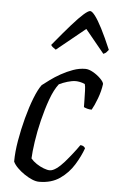

<svg xmlns="http://www.w3.org/2000/svg" viewBox="-54 -786 502 824"><g transform="rotate(5 197.5 -374.5)"><path d="M146 0Q132 0 115.5 -7Q99 -14 82 -25.5Q65 -37 51.5 -50.5Q38 -64 32 -77Q32 -118 40.5 -167.5Q49 -217 62 -266Q75 -315 90.5 -354.5Q106 -394 121 -414Q134 -424 153.5 -438.5Q173 -453 198 -467Q223 -481 249.5 -490.5Q276 -500 302 -500Q317 -500 335.5 -489.5Q354 -479 368 -465Q382 -451 383 -442Q379 -411 367 -379Q355 -347 344 -328Q333 -328 324.5 -330.5Q316 -333 310 -336Q310 -348 309.5 -368Q309 -388 308.5 -407Q308 -426 305 -435Q294 -440 283.5 -442Q273 -444 266 -444Q250 -444 230 -438Q210 -432 194 -424Q174 -398 158.5 -355Q143 -312 131 -263Q119 -214 112.5 -169Q106 -124 105 -97Q115 -85 130 -75Q145 -65 161 -59Q177 -53 187 -53Q200 -53 216.5 -65Q233 -77 249.5 -96Q266 -115 282 -135.5Q298 -156 309 -172Q317 -172 322.5 -168.5Q328 -165 330 -160Q318 -126 295 -88.5Q272 -51 235.5 -25.5Q199 0 146 0ZM168 -571Q160 -576 154 -581Q148 -586 147 -590Q193 -646 224 -681Q255 -716 274 -732.5Q293 -749 301 -749Q309 -749 322.5 -731.5Q336 -714 354 -679Q372 -644 395 -590Q391 -586 387 -580.5Q383 -575 373 -571L291 -671Z"/></g></svg>

Font: Texturina Medium 12pt ExtraLight
Style: Italic
Weight: 250
Italic angle: -11°
Version: Version 1.002